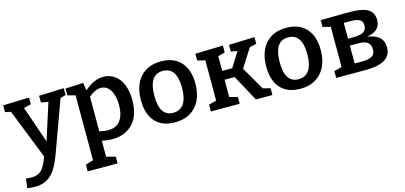

<svg xmlns="http://www.w3.org/2000/svg" viewBox="-73 -1001 3585 1699"><g transform="rotate(-15 1719.5 -151.0)"><path d="M551 -536V-474L501 -459L334 -1Q305 80 273.5 132Q242 184 195.5 212.5Q149 241 81 241Q51 241 10 235L21 149Q48 153 72 153Q113 153 140.5 137.5Q168 122 187.5 90Q207 58 227 3L46 -455L-6 -466V-528L233 -536V-474L166 -458L282 -121L389 -455L323 -466V-528Z M1110 -278Q1110 -138 1040 -63.5Q970 11 850 11Q808 11 756 0V147L839 168V230H565V168L636 147V-448L565 -467V-529L729 -537L740 -466Q828 -543 913 -543Q971 -543 1015.5 -512Q1060 -481 1085 -421.5Q1110 -362 1110 -278ZM985 -266Q985 -353 953 -403.5Q921 -454 867 -454Q817 -454 756 -404V-86Q800 -75 835 -75Q910 -75 947.5 -125Q985 -175 985 -266Z M1687 -276Q1687 -143 1617.5 -66Q1548 11 1425 11Q1309 11 1246 -58.5Q1183 -128 1183 -256Q1183 -390 1251.5 -466.5Q1320 -543 1442 -543Q1558 -543 1622.5 -473Q1687 -403 1687 -276ZM1308 -262Q1308 -167 1339 -121Q1370 -75 1431 -75Q1497 -75 1530 -124.5Q1563 -174 1563 -270Q1563 -457 1436 -457Q1308 -457 1308 -262Z M2128 -292 2251 -79 2319 -62V0H2168L2037 -240H1945V-82L2019 -62V0H1755V-62L1825 -81V-450L1755 -467V-529L2009 -536V-474L1945 -455V-321H2037L2121 -456L2063 -467V-528L2298 -536V-474L2236 -461Z M2835 -276Q2835 -143 2765.5 -66Q2696 11 2573 11Q2457 11 2394 -58.5Q2331 -128 2331 -256Q2331 -390 2399.5 -466.5Q2468 -543 2590 -543Q2706 -543 2770.5 -473Q2835 -403 2835 -276ZM2456 -262Q2456 -167 2487 -121Q2518 -75 2579 -75Q2645 -75 2678 -124.5Q2711 -174 2711 -270Q2711 -457 2584 -457Q2456 -457 2456 -262Z M3408 -146Q3408 -72 3349 -36Q3290 0 3171 0H2903V-62L2974 -81V-449L2903 -467V-529L3094 -532H3179Q3281 -532 3333.5 -502Q3386 -472 3386 -402Q3386 -350 3355.5 -321.5Q3325 -293 3263 -281Q3408 -262 3408 -146ZM3094 -453V-308H3137Q3205 -308 3235 -325.5Q3265 -343 3265 -384Q3265 -422 3239 -437.5Q3213 -453 3154 -453ZM3156 -81Q3223 -81 3253 -99Q3283 -117 3283 -161Q3283 -203 3256.5 -224Q3230 -245 3175 -245H3094V-81Z"/></g></svg>

Font: Bitter Pro SemiBold
Style: Regular
Weight: 600
Designer: Sol Matas, and Bitter project Authors
Foundry: Sol Matas
Version: Version 1.010